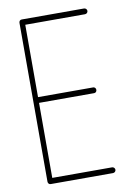

<svg xmlns="http://www.w3.org/2000/svg" viewBox="-85 -804 609 857"><g transform="rotate(-10 220.0 -375.0)"><path d="M86 -368H336C343 -368 348 -374 348 -381C348 -388 343 -394 336 -394H86V-722H357C364 -722 370 -728 370 -735C370 -742 364 -748 357 -748H74C67 -748 62 -742 62 -735V-15C62 -8 67 -2 74 -2H357C364 -2 370 -8 370 -15C370 -22 364 -28 357 -28H86Z"/></g></svg>

Font: LS
Style: Light
Weight: 300
Designer: BSozoo
Foundry: BSozoo
Version: Version 001.000